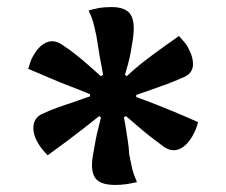

<svg xmlns="http://www.w3.org/2000/svg" viewBox="-20 -572 640 544"><path d="M296 -552Q337 -552 350.5 -530Q364 -508 356 -458Q353 -438 350 -422Q347 -406 343 -391.5Q339 -377 334 -360L339 -356Q357 -373 375.5 -388Q394 -403 420.5 -422.5Q447 -442 487 -470Q496 -460 502.5 -452.5Q509 -445 513 -437Q529 -407 526.5 -385Q524 -363 500 -353Q473 -341 451 -333Q429 -325 409 -318Q389 -311 366 -303V-297Q394 -287 419.5 -277Q445 -267 474 -255Q503 -243 541 -226Q538 -213 534 -204Q530 -195 525 -186Q508 -157 486.5 -149Q465 -141 443 -157Q420 -174 403.5 -187Q387 -200 371.5 -213.5Q356 -227 337 -243L331 -240Q335 -220 337.5 -203Q340 -186 342.5 -170.5Q345 -155 346 -135Q350 -117 352.5 -103.5Q355 -90 359 -79Q363 -68 368 -56Q351 -52 336.5 -50Q322 -48 306 -48Q261 -48 248 -70.5Q235 -93 245 -141Q248 -160 251 -175.5Q254 -191 258 -206Q262 -221 266 -239L261 -243Q236 -223 213.5 -205.5Q191 -188 167.5 -170.5Q144 -153 115 -132Q108 -139 101 -147.5Q94 -156 88 -166Q72 -193 75 -216.5Q78 -240 101 -250Q125 -261 146.5 -268.5Q168 -276 189 -283Q210 -290 235 -299V-305Q204 -318 177.5 -328Q151 -338 123.5 -350Q96 -362 60 -377Q63 -387 66.5 -397.5Q70 -408 76 -417Q93 -445 113.5 -452.5Q134 -460 155 -446Q178 -431 196 -416.5Q214 -402 231 -387Q248 -372 266 -356L272 -360Q269 -379 265.5 -396Q262 -413 259.5 -431Q257 -449 253 -471Q248 -494 244 -509Q240 -524 231 -542Q243 -546 259 -549Q275 -552 296 -552Z"/></svg>

Font: Recursive Monospace Casual SemiBold
Style: Regular
Weight: 600
Version: Version 1.047